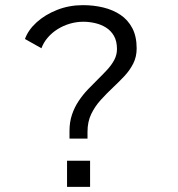

<svg xmlns="http://www.w3.org/2000/svg" viewBox="-20 -726 690 746"><path d="M250 -187.5V-216.5Q250 -252 259.8 -280.8Q269.5 -309.5 285.8 -333.8Q302 -358 321.5 -378.5Q341 -399 360 -417.5Q379.5 -436.5 396.5 -455Q413.5 -473.5 424 -493.2Q434.5 -513 434.5 -535.5Q434.5 -566 422.8 -586.5Q411 -607 391.8 -619Q372.5 -631 349.5 -636.2Q326.5 -641.5 304 -641.5Q277 -641.5 251.5 -634Q226 -626.5 204 -612.8Q182 -599 165.8 -580.2Q149.5 -561.5 141 -538.5L77 -574.5Q89.5 -609.5 122.2 -639.2Q155 -669 201.8 -687.5Q248.5 -706 302.5 -706Q343.5 -706 381 -697Q418.5 -688 447.8 -668.5Q477 -649 494 -616.8Q511 -584.5 511 -538Q511 -505.5 497.8 -479.2Q484.5 -453 463.8 -430.8Q443 -408.5 419.5 -386.5Q394.5 -363 371.8 -338Q349 -313 334.5 -283Q320 -253 320 -214V-187.5ZM240.5 -101.5H330V0H240.5Z"/></svg>

Font: Trispace Thin Light
Style: Regular
Weight: 300
Version: Version 1.210